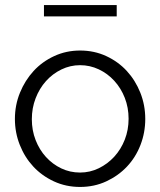

<svg xmlns="http://www.w3.org/2000/svg" viewBox="-20 -730 635 760"><path d="M297 10Q241 10 193.5 -12Q146 -34 112 -70.5Q78 -107 58.5 -156Q39 -205 39 -259Q39 -314 59 -363Q79 -412 113 -449Q147 -486 194.5 -508Q242 -530 297 -530Q353 -530 400.5 -508Q448 -486 482 -449Q516 -412 535.5 -363Q555 -314 555 -259Q555 -205 536 -156Q517 -107 482.5 -70.5Q448 -34 400.5 -12Q353 10 297 10ZM106 -258Q106 -214 121 -175.5Q136 -137 162 -108.5Q188 -80 222.5 -63.5Q257 -47 297 -47Q336 -47 371 -64Q406 -81 432.5 -110Q459 -139 474 -177.5Q489 -216 489 -260Q489 -304 474 -342.5Q459 -381 432.5 -410Q406 -439 371 -455.5Q336 -472 297 -472Q258 -472 223 -455Q188 -438 162 -409Q136 -380 121 -341Q106 -302 106 -258ZM154 -665V-710H442V-665Z"/></svg>

Font: Rising Sun Light
Style: Regular
Weight: 300
Designer: Matt McInerney, Pablo Impallari, Rodrigo Fuenzalida (Raleway font), Stephen Hutchings (Greek), Cristiano Sobral (main ch
Foundry: The Rising Sun Project Authors
Version: Version 4.327; ttfautohint (v1.8.4.7-5d5b-dirty)